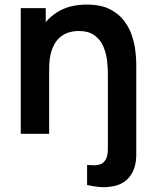

<svg xmlns="http://www.w3.org/2000/svg" viewBox="-20 -575 666 825"><path d="M469.3 224.7Q435.4 231.2 407.4 228.5Q379.3 225.8 354.3 219.8V133.8Q368 134.8 383.6 135.2Q399.2 135.5 412.8 130.1Q426.3 124.7 434.9 109.3Q443.5 94 443.5 64.2V-1.8H565.5V89.2Q565.5 145.4 539.9 180.5Q514.3 215.6 469.3 224.7ZM565.5 0H443.5V-260.2Q443.5 -285.2 439.9 -316.2Q436.2 -347.2 423.7 -376Q411.1 -404.8 385.8 -423.3Q360.6 -441.8 317.3 -441.8Q294.5 -441.8 272 -434.4Q249.6 -426.9 231.4 -408.8Q213.2 -390.7 202.2 -358.8Q191.2 -326.8 191.2 -277.5L119.7 -308.2Q119.7 -376.9 146.4 -433Q173.2 -489.2 225.1 -522.2Q277 -555.3 353.2 -555.3Q412.9 -555.3 452 -535.5Q491 -515.7 514 -484.5Q537 -453.4 548 -418.4Q559 -383.3 562.2 -352Q565.5 -320.8 565.5 -301.5ZM191.2 0H69.2V-540H176.5V-372.5H191.2Z"/></svg>

Font: Manrope Variable Light
Style: Regular
Weight: 200
Designer: Mikhail Sharanda
Foundry: Mikhail Sharanda
Version: Version 4.505